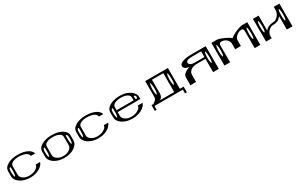

<svg xmlns="http://www.w3.org/2000/svg" viewBox="243 -2040 5722 3663"><g transform="rotate(-30 3103.5 -208.5)"><path d="M123 -351.6Q122.1 -364.3 113.3 -364.3Q83 -364.3 83 -281.2Q83 -234.4 89.8 -198.2Q95.7 -167 104.5 -167Q113.3 -167 119.1 -198.2Q125 -228.5 125 -281.2Q125 -334 123 -351.6ZM42 -208V-312.5Q42 -398.4 131.8 -449.2Q221.7 -500 354.5 -500Q472.7 -500 555.7 -461.9Q639.6 -423.8 660.2 -354.5H562.5Q562.5 -403.3 500 -430.7Q438.5 -458 354.5 -458Q272.5 -458 219.7 -431.6Q167 -405.3 167 -354.5V-167Q167 -116.2 221.7 -79.1Q276.4 -42 354.5 -42Q435.5 -42 498 -79.1Q562.5 -117.2 562.5 -167H660.2Q636.7 -94.7 551.8 -47.9Q464.8 0 354.5 0Q222.7 0 132.8 -60.5Q42 -122.1 42 -208Z M1375 -281.2Q1375 -364.3 1344.7 -364.3Q1335.9 -364.3 1334 -350.6Q1333 -341.8 1333 -281.2Q1333 -234.4 1339.8 -198.2Q1345.7 -167 1354.5 -167Q1363.3 -167 1369.1 -198.2Q1375 -228.5 1375 -281.2ZM873 -351.6Q872.1 -364.3 863.3 -364.3Q833 -364.3 833 -281.2Q833 -234.4 839.8 -198.2Q845.7 -167 854.5 -167Q863.3 -167 869.1 -198.2Q875 -228.5 875 -281.2Q875 -334 873 -351.6ZM1292 -167V-354.5Q1292 -402.3 1238.3 -430.7Q1186.5 -458 1104.5 -458Q1022.5 -458 969.7 -431.6Q917 -405.3 917 -354.5V-167Q917 -116.2 971.7 -79.1Q1026.4 -42 1104.5 -42Q1179.7 -42 1236.3 -79.1Q1292 -115.2 1292 -167ZM1417 -208Q1417 -120.1 1325.2 -60.5Q1232.4 0 1104.5 0Q972.7 0 882.8 -60.5Q792 -122.1 792 -208V-312.5Q792 -398.4 881.8 -449.2Q971.7 -500 1104.5 -500Q1237.3 -500 1327.1 -448.2Q1417 -396.5 1417 -312.5Z M1623 -351.6Q1622.1 -364.3 1613.3 -364.3Q1583 -364.3 1583 -281.2Q1583 -234.4 1589.8 -198.2Q1595.7 -167 1604.5 -167Q1613.3 -167 1619.1 -198.2Q1625 -228.5 1625 -281.2Q1625 -334 1623 -351.6ZM1542 -208V-312.5Q1542 -398.4 1631.8 -449.2Q1721.7 -500 1854.5 -500Q1972.7 -500 2055.7 -461.9Q2139.6 -423.8 2160.2 -354.5H2062.5Q2062.5 -403.3 2000 -430.7Q1938.5 -458 1854.5 -458Q1772.5 -458 1719.7 -431.6Q1667 -405.3 1667 -354.5V-167Q1667 -116.2 1721.7 -79.1Q1776.4 -42 1854.5 -42Q1935.5 -42 1998 -79.1Q2062.5 -117.2 2062.5 -167H2160.2Q2136.7 -94.7 2051.8 -47.9Q1964.8 0 1854.5 0Q1722.7 0 1632.8 -60.5Q1542 -122.1 1542 -208Z M2875 -322.3Q2875 -334 2864.3 -349.6Q2854.5 -363.3 2844.7 -363.3Q2835.9 -363.3 2835 -356.4Q2833 -346.7 2833 -322.3Q2833 -291 2854.5 -291Q2875 -291 2875 -322.3ZM2373 -351.6Q2372.1 -364.3 2363.3 -364.3Q2333 -364.3 2333 -281.2Q2333 -234.4 2339.8 -198.2Q2345.7 -167 2354.5 -167Q2363.3 -167 2369.1 -198.2Q2375 -228.5 2375 -281.2Q2375 -334 2373 -351.6ZM2917 -250H2417V-167Q2417 -116.2 2471.7 -79.1Q2526.4 -42 2604.5 -42Q2685.5 -42 2748 -79.1Q2812.5 -117.2 2812.5 -167H2917Q2896.5 -96.7 2806.6 -47.9Q2717.8 0 2604.5 0Q2472.7 0 2382.8 -60.5Q2292 -122.1 2292 -208V-312.5Q2292 -398.4 2381.8 -449.2Q2471.7 -500 2604.5 -500Q2736.3 -500 2826.2 -439.5Q2917 -377.9 2917 -292ZM2792 -292V-354.5Q2792 -402.3 2738.3 -430.7Q2686.5 -458 2604.5 -458Q2522.5 -458 2469.7 -431.6Q2417 -405.3 2417 -354.5V-292Z M3625 -281.2Q3625 -335 3619.1 -376Q3613.3 -417 3604.5 -417Q3595.7 -417 3589.8 -376Q3583 -328.1 3583 -281.2Q3583 -234.4 3589.8 -198.2Q3595.7 -167 3604.5 -167Q3613.3 -167 3619.1 -198.2Q3625 -228.5 3625 -281.2ZM3250 -281.2Q3250 -335 3244.1 -376Q3238.3 -417 3229.5 -417Q3220.7 -417 3214.8 -376Q3208 -328.1 3208 -281.2Q3208 -234.4 3214.8 -198.2Q3220.7 -167 3229.5 -167Q3238.3 -167 3244.1 -198.2Q3250 -228.5 3250 -281.2ZM3083 -42Q3126 -68.4 3146.5 -92.8Q3167 -117.2 3167 -152.3V-500H3667V-42H3750V83H3708V0H3083V83H3042V-42ZM3208 -42H3542V-458H3292V-144.5Q3292 -117.2 3270.5 -79.6Q3249 -42 3208 -42Z M4458 -281.2Q4458 -335 4452.1 -376Q4446.3 -417 4437.5 -417Q4428.7 -417 4422.9 -376Q4416 -328.1 4416 -281.2Q4416 -234.4 4422.9 -198.2Q4428.7 -167 4437.5 -167Q4446.3 -167 4452.1 -198.2Q4458 -228.5 4458 -281.2ZM4000 0H3875V-176.8Q3875 -218.8 3919.4 -254.9Q3963.9 -291 4039.1 -313.5Q3985.4 -315.4 3950.7 -338.4Q3916 -361.3 3916 -395.5Q3916 -443.4 3987.3 -471.7Q4058.6 -500 4187.5 -500H4500V0H4375V-292H4166Q4082 -285.2 4041 -246.1Q4000 -207 4000 -156.2ZM4375 -333V-458H4187.5Q4141.6 -458 4112.3 -454.1Q4083 -450.2 4062 -437Q4041 -423.8 4041 -400.4Q4041 -372.1 4070.3 -352.5Q4099.6 -333 4166 -333Z M5375 -281.2Q5375 -328.1 5368.2 -376Q5362.3 -417 5353.5 -417Q5344.7 -417 5338.9 -376Q5333 -335 5333 -281.2Q5333 -228.5 5338.9 -198.2Q5344.7 -167 5354.5 -167Q5363.3 -167 5369.1 -198.2Q5375 -228.5 5375 -281.2ZM4708 -281.2Q4708 -335 4702.1 -376Q4696.3 -417 4687.5 -417Q4678.7 -417 4672.9 -376Q4666 -328.1 4666 -281.2Q4666 -234.4 4672.9 -198.2Q4678.7 -167 4687.5 -167Q4696.3 -167 4702.1 -198.2Q4708 -228.5 4708 -281.2ZM4625 -500H4750Q4768.6 -497.1 4798.3 -489.3Q4828.1 -481.4 4900.4 -449.7Q4972.7 -418 5020.5 -375Q5063.5 -414.1 5130.9 -445.3Q5198.2 -476.6 5245.1 -488.3L5291 -500H5416V0H5291V-375Q5291 -432.6 5240.2 -432.6Q5191.4 -432.6 5137.2 -387.2Q5083 -341.8 5083 -292V-167H4958V-292Q4958 -349.6 4909.2 -388.2Q4860.4 -426.8 4808.6 -426.8Q4750 -426.8 4750 -375V0H4625Z M6082 -281.2Q6082 -335 6076.2 -376Q6070.3 -417 6061.5 -417Q6052.7 -417 6046.9 -376Q6041 -335 6041 -281.2Q6041 -228.5 6046.9 -198.2Q6052.7 -167 6062.5 -167Q6070.3 -167 6076.2 -198.2Q6082 -228.5 6082 -281.2ZM5624 -281.2Q5624 -335 5618.2 -376Q5612.3 -417 5603.5 -417Q5594.7 -417 5588.9 -376Q5582 -328.1 5582 -281.2Q5582 -234.4 5588.9 -198.2Q5594.7 -167 5603.5 -167Q5612.3 -167 5618.2 -198.2Q5624 -228.5 5624 -281.2ZM5832 -208Q5759.8 -208 5712.9 -158.2Q5666 -108.4 5666 -51.8V0H5541V-500H5666V-173.8Q5668 -174.8 5688 -194.3Q5708 -213.9 5719.2 -220.7Q5730.5 -227.5 5761.2 -237.8Q5792 -248 5832 -250Q5903.3 -250 5951.2 -309.1Q5999 -368.2 5999 -426.8V-500H6124V0H5999V-292Q5950.2 -240.2 5914.1 -224.1Q5877.9 -208 5832 -208Z"/></g></svg>

Font: okolaksMetalik
Style: bold
Weight: 700
Width: 7
Version: Version 0.6